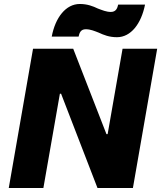

<svg xmlns="http://www.w3.org/2000/svg" viewBox="-20 -945 810 965"><path d="M24 0H198L281 -474H287L470 0H648L770 -700H596L521 -271H515L348 -700H146ZM240 -761H375C379 -779 385 -798 411 -798C435 -798 455 -789 476 -781C502 -769 529 -758 568 -758C638 -758 690 -826 709 -922H574C570 -904 563 -885 537 -885C514 -885 494 -894 472 -902C447 -914 419 -925 381 -925C311 -925 258 -857 240 -761Z"/></svg>

Font: Fixel Display 20240404 ExBold
Style: Italic
Weight: 800
Italic angle: -10°
Designer: AlfaBravo + MacPaw
Foundry: Kyrylo Tkachov, Marchela Mozhyna, Serhii Makarenko, Maria Weinstein, Zakhar Kryvoshyya
Version: Version 1.211;Glyphs 3.2 (3225)